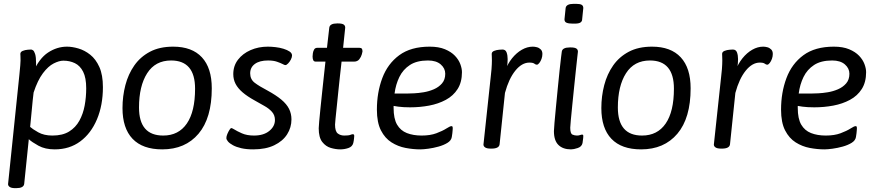

<svg xmlns="http://www.w3.org/2000/svg" viewBox="-20 -772 4581 1000"><path d="M329 -529Q356 -529 388.5 -519.5Q421 -510 450 -487Q479 -464 497.5 -423Q516 -382 516 -318Q516 -224 485 -150.5Q454 -77 398 -35.5Q342 6 265 6Q215 6 180.5 -13Q146 -32 130 -47L106 186Q103 208 64 208H60Q40 208 31 202Q22 196 22 187L81 -383Q84 -412 85.5 -431Q87 -450 87 -457Q87 -475 86.5 -480.5Q86 -486 86 -491Q86 -502 98.5 -507Q111 -512 124.5 -513Q138 -514 142 -514Q146 -514 152 -510Q158 -506 163 -490.5Q168 -475 168 -439Q168 -424 166.5 -406.5Q165 -389 163 -378L152 -395Q184 -468 230.5 -498.5Q277 -529 329 -529ZM310 -456Q288 -456 259.5 -441.5Q231 -427 203.5 -390.5Q176 -354 155 -290Q150 -250 146 -204Q142 -158 137 -111Q149 -100 179 -83Q209 -66 253 -66Q306 -66 340 -87Q374 -108 393.5 -143.5Q413 -179 421 -222.5Q429 -266 429 -312Q429 -367 413 -398.5Q397 -430 370 -443Q343 -456 310 -456Z M882 -529Q980 -529 1031.5 -473.5Q1083 -418 1083 -312Q1083 -157 1014 -75.5Q945 6 825 6Q723 6 670.5 -49Q618 -104 618 -209Q618 -271 633 -328.5Q648 -386 679.5 -431Q711 -476 761 -502.5Q811 -529 882 -529ZM871 -457Q789 -457 746.5 -390.5Q704 -324 704 -212Q704 -66 830 -66Q910 -66 953 -128.5Q996 -191 996 -310Q996 -457 871 -457Z M1375 -529Q1393 -529 1415 -526.5Q1437 -524 1456.5 -518Q1476 -512 1488.5 -503.5Q1501 -495 1501 -483Q1501 -474 1495 -462Q1489 -450 1480.5 -441.5Q1472 -433 1467 -433Q1461 -433 1453 -438Q1441 -444 1422.5 -450.5Q1404 -457 1376 -457Q1332 -457 1307.5 -439Q1283 -421 1283 -390Q1283 -359 1306.5 -341Q1330 -323 1374 -300Q1418 -276 1445.5 -253Q1473 -230 1485.5 -205Q1498 -180 1498 -150Q1498 -108 1475.5 -72.5Q1453 -37 1408.5 -15.5Q1364 6 1299 6Q1263 6 1237 0Q1211 -6 1193.5 -15.5Q1176 -25 1167.5 -35Q1159 -45 1159 -53Q1159 -62 1164 -74Q1169 -86 1175 -95.5Q1181 -105 1185 -105Q1187 -105 1191 -103Q1195 -101 1200 -98Q1214 -89 1240 -77.5Q1266 -66 1303 -66Q1353 -66 1382.5 -90Q1412 -114 1412 -147Q1412 -172 1396.5 -189.5Q1381 -207 1356.5 -220.5Q1332 -234 1306 -249Q1268 -270 1243.5 -291Q1219 -312 1207 -335Q1195 -358 1195 -386Q1195 -429 1219.5 -461Q1244 -493 1285 -511Q1326 -529 1375 -529Z M1740 -650Q1761 -650 1769.5 -644.5Q1778 -639 1778 -628L1767 -523H1852Q1861 -523 1864.5 -518.5Q1868 -514 1868 -504Q1868 -502 1864.5 -489Q1861 -476 1851.5 -463.5Q1842 -451 1823 -451H1759Q1759 -451 1756.5 -428.5Q1754 -406 1750 -370.5Q1746 -335 1742 -294.5Q1738 -254 1734 -216.5Q1730 -179 1727.5 -153.5Q1725 -128 1725 -123Q1725 -88 1739 -77Q1753 -66 1773 -66Q1796 -66 1804.5 -69.5Q1813 -73 1818 -73Q1825 -73 1825 -64Q1825 -63 1824 -51.5Q1823 -40 1820 -27Q1815 -8 1794.5 -1Q1774 6 1752 6Q1729 6 1703 -1.5Q1677 -9 1658.5 -32.5Q1640 -56 1640 -104Q1640 -112 1642.5 -140Q1645 -168 1649 -207Q1653 -246 1657.5 -288.5Q1662 -331 1666 -368Q1670 -405 1672.5 -428Q1675 -451 1675 -451H1625Q1615 -451 1611.5 -458.5Q1608 -466 1608 -478Q1608 -484 1609.5 -494.5Q1611 -505 1616 -514Q1621 -523 1633 -523H1683L1695 -628Q1698 -650 1736 -650Z M2218 -529Q2265 -529 2297.5 -515.5Q2330 -502 2349.5 -481.5Q2369 -461 2377.5 -438Q2386 -415 2386 -396Q2386 -344 2363.5 -308.5Q2341 -273 2302 -252Q2263 -231 2215 -222Q2167 -213 2116 -213Q2080 -213 2054.5 -216.5Q2029 -220 2013 -224L2030 -259V-210Q2030 -154 2048 -123Q2066 -92 2099 -79Q2132 -66 2176 -66Q2221 -66 2253 -78Q2285 -90 2304.5 -102.5Q2324 -115 2331 -115Q2334 -115 2336 -113.5Q2338 -112 2338 -103Q2338 -102 2337.5 -95Q2337 -88 2336 -78Q2335 -68 2333 -58Q2330 -40 2310.5 -28Q2291 -16 2264 -8.5Q2237 -1 2211 2.5Q2185 6 2169 6Q2132 6 2092.5 -1.5Q2053 -9 2019 -30.5Q1985 -52 1964 -93Q1943 -134 1943 -201Q1943 -290 1971 -365Q1999 -440 2059.5 -484.5Q2120 -529 2218 -529ZM2209 -457Q2151 -457 2115 -433.5Q2079 -410 2060 -371Q2041 -332 2035 -285H2106Q2115 -285 2137 -286Q2159 -287 2186.5 -291.5Q2214 -296 2239.5 -307Q2265 -318 2282 -337.5Q2299 -357 2299 -388Q2299 -416 2275.5 -436.5Q2252 -457 2209 -457Z M2755 -529Q2765 -529 2776.5 -526Q2788 -523 2796.5 -514.5Q2805 -506 2805 -491Q2805 -478 2800.5 -465.5Q2796 -453 2789 -444Q2782 -435 2776 -435Q2770 -435 2763 -440.5Q2756 -446 2737 -446Q2698 -446 2664 -404Q2630 -362 2610 -288Q2605 -240 2600 -192.5Q2595 -145 2591 -106Q2587 -67 2584.5 -43.5Q2582 -20 2582 -20Q2579 2 2540 2H2536Q2516 2 2507 -4Q2498 -10 2498 -19L2536 -373Q2538 -385 2540 -412Q2542 -439 2542 -457Q2542 -470 2541.5 -477Q2541 -484 2541 -491Q2541 -502 2553.5 -507Q2566 -512 2580 -513Q2594 -514 2597 -514Q2613 -514 2618.5 -499Q2624 -484 2624 -464Q2624 -443 2620.5 -421.5Q2617 -400 2615 -387L2609 -400Q2624 -440 2647 -468.5Q2670 -497 2698 -513Q2726 -529 2755 -529Z M2952 -525Q2973 -525 2981.5 -519.5Q2990 -514 2990 -503Q2990 -503 2987 -476.5Q2984 -450 2979.5 -407.5Q2975 -365 2970 -316.5Q2965 -268 2960.5 -223Q2956 -178 2953 -146Q2950 -114 2950 -107Q2950 -76 2961.5 -71Q2973 -66 2985 -66Q2994 -66 3001 -68.5Q3008 -71 3012 -71Q3018 -71 3018 -64Q3018 -63 3017.5 -53.5Q3017 -44 3014 -27Q3010 -8 2989 -1Q2968 6 2954 6Q2912 6 2888.5 -17Q2865 -40 2865 -89Q2865 -99 2868 -133Q2871 -167 2875.5 -214Q2880 -261 2885 -311.5Q2890 -362 2894.5 -405.5Q2899 -449 2902.5 -476Q2906 -503 2906 -503Q2909 -525 2948 -525ZM2980 -752Q3001 -752 3009.5 -747Q3018 -742 3018 -730L3012 -671Q3012 -661 3003.5 -655Q2995 -649 2974 -649H2962Q2942 -649 2931 -653.5Q2920 -658 2920 -671L2926 -730Q2929 -752 2968 -752Z M3376 -529Q3474 -529 3525.5 -473.5Q3577 -418 3577 -312Q3577 -157 3508 -75.5Q3439 6 3319 6Q3217 6 3164.5 -49Q3112 -104 3112 -209Q3112 -271 3127 -328.5Q3142 -386 3173.5 -431Q3205 -476 3255 -502.5Q3305 -529 3376 -529ZM3365 -457Q3283 -457 3240.5 -390.5Q3198 -324 3198 -212Q3198 -66 3324 -66Q3404 -66 3447 -128.5Q3490 -191 3490 -310Q3490 -457 3365 -457Z M3955 -529Q3965 -529 3976.5 -526Q3988 -523 3996.5 -514.5Q4005 -506 4005 -491Q4005 -478 4000.5 -465.5Q3996 -453 3989 -444Q3982 -435 3976 -435Q3970 -435 3963 -440.5Q3956 -446 3937 -446Q3898 -446 3864 -404Q3830 -362 3810 -288Q3805 -240 3800 -192.5Q3795 -145 3791 -106Q3787 -67 3784.5 -43.5Q3782 -20 3782 -20Q3779 2 3740 2H3736Q3716 2 3707 -4Q3698 -10 3698 -19L3736 -373Q3738 -385 3740 -412Q3742 -439 3742 -457Q3742 -470 3741.5 -477Q3741 -484 3741 -491Q3741 -502 3753.5 -507Q3766 -512 3780 -513Q3794 -514 3797 -514Q3813 -514 3818.5 -499Q3824 -484 3824 -464Q3824 -443 3820.5 -421.5Q3817 -400 3815 -387L3809 -400Q3824 -440 3847 -468.5Q3870 -497 3898 -513Q3926 -529 3955 -529Z M4323 -529Q4370 -529 4402.5 -515.5Q4435 -502 4454.5 -481.5Q4474 -461 4482.5 -438Q4491 -415 4491 -396Q4491 -344 4468.5 -308.5Q4446 -273 4407 -252Q4368 -231 4320 -222Q4272 -213 4221 -213Q4185 -213 4159.5 -216.5Q4134 -220 4118 -224L4135 -259V-210Q4135 -154 4153 -123Q4171 -92 4204 -79Q4237 -66 4281 -66Q4326 -66 4358 -78Q4390 -90 4409.5 -102.5Q4429 -115 4436 -115Q4439 -115 4441 -113.5Q4443 -112 4443 -103Q4443 -102 4442.5 -95Q4442 -88 4441 -78Q4440 -68 4438 -58Q4435 -40 4415.5 -28Q4396 -16 4369 -8.5Q4342 -1 4316 2.5Q4290 6 4274 6Q4237 6 4197.5 -1.5Q4158 -9 4124 -30.5Q4090 -52 4069 -93Q4048 -134 4048 -201Q4048 -290 4076 -365Q4104 -440 4164.5 -484.5Q4225 -529 4323 -529ZM4314 -457Q4256 -457 4220 -433.5Q4184 -410 4165 -371Q4146 -332 4140 -285H4211Q4220 -285 4242 -286Q4264 -287 4291.5 -291.5Q4319 -296 4344.5 -307Q4370 -318 4387 -337.5Q4404 -357 4404 -388Q4404 -416 4380.5 -436.5Q4357 -457 4314 -457Z"/></svg>

Font: Asap VF Beta
Style: Italic
Weight: 400
Italic angle: -6°
Designer: Pablo Cosgaya
Foundry: Pablo Cosgaya
Version: Version 1.007